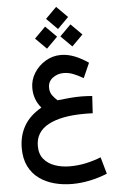

<svg xmlns="http://www.w3.org/2000/svg" viewBox="-72 -894 778 1279"><g transform="rotate(-5 317.0 -254.5)"><path d="M353.5 -847.2 427.2 -773.4 353.5 -699.2 279.8 -773.4ZM438.5 -722.7 512.2 -648.9 438.5 -575.2 364.7 -648.9ZM269 -722.7 342.8 -648.9 269 -575.2 195.3 -648.9ZM541.5 -234.9 534.7 -120.1Q515.1 -121.1 502.7 -121.1Q490.2 -121.1 477.5 -121.1Q324.7 -121.1 238 -75Q151.4 -28.8 151.4 65.9Q151.4 119.6 179.7 153.6Q208 187.5 253.9 203.1Q299.8 218.8 352.1 218.8Q409.2 218.8 461.7 207.3Q514.2 195.8 561.5 176.8L593.3 289.1Q539.1 311.5 478.3 324.5Q417.5 337.4 357.9 337.4Q295.9 337.4 239.3 322.3Q182.6 307.1 138.4 275.1Q94.2 243.2 68.8 192.4Q43.5 141.6 43.5 70.3Q43.5 -11.2 80.3 -76.4Q117.2 -141.6 197.3 -187.5Q148.4 -245.1 148.4 -321.8Q148.4 -376.5 177.7 -422.9Q207 -469.2 254.4 -497.3Q301.8 -525.4 356.4 -525.4Q401.4 -525.4 447.3 -507.6Q493.2 -489.7 539.6 -457.5L495.6 -358.4Q461.4 -378.4 429.7 -391.1Q397.9 -403.8 363.8 -403.8Q323.7 -403.8 291.7 -380.1Q259.8 -356.4 259.8 -314.9Q259.8 -283.7 276.6 -261.7Q293.5 -239.7 309.1 -226.6Q355.5 -231.9 392.1 -235.1Q428.7 -238.3 466.3 -238.3Q485.4 -238.3 502.2 -237.5Q519 -236.8 541.5 -234.9Z"/></g></svg>

Font: Vazirmatn UI FD SemiBold
Style: Regular
Weight: 600
Designer: Saber Rastikerdar
Foundry: Saber Rastikerdar
Version: Version 33.003